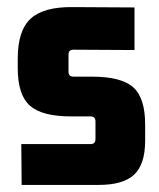

<svg xmlns="http://www.w3.org/2000/svg" viewBox="-20 -520 449 541"><path d="M259 1H41L40 -114H235Q249 -114 249 -128V-178Q249 -192 235 -192H180Q98 -192 64 -222.5Q30 -253 30 -328V-355Q30 -434 66.5 -467.5Q103 -501 185 -500L359 -499V-379L187 -380Q173 -380 173 -366V-318Q173 -304 187 -304H239Q322 -304 355.5 -274Q389 -244 389 -169V-124Q389 -57 358 -28Q327 1 259 1Z"/></svg>

Font: Gemunu Libre ExtraLight ExtraBold
Style: Regular
Weight: 800
Version: Version 1.100